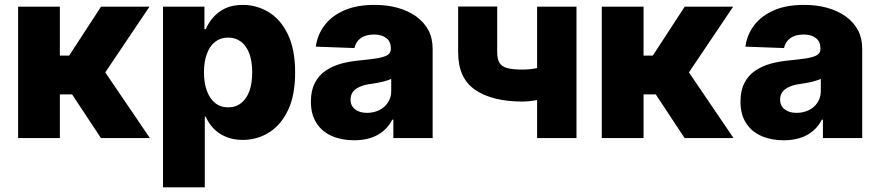

<svg xmlns="http://www.w3.org/2000/svg" viewBox="-20 -573 3650 797"><path d="M228.5 0H55.2V-545.4H228.5V-342.3H267.1L399.4 -545.4H600.6L417 -272.5L602.1 0H398.9L279.3 -181.2H228.5Z M830.1 204.6H656.7V-545.4H828.6V-452.1H834Q845.7 -478.5 864.3 -500Q885.3 -523.9 914.6 -538.1Q944.8 -552.7 988.3 -552.7Q1045.4 -552.7 1094.7 -522.9Q1145 -492.7 1174.8 -430.7Q1205.1 -367.7 1205.1 -272.5Q1205.1 -178.2 1176.3 -117.2Q1147 -54.7 1097.2 -23.4Q1047.9 7.8 987.3 7.8Q947.3 7.8 916 -5.9Q885.7 -19 865.2 -41Q845.7 -62 834 -88.4H830.1ZM826.7 -272.9Q826.7 -227.5 838.9 -195.8Q851.1 -162.6 873 -145.5Q895.5 -127.4 927.2 -127.4Q959 -127.4 981.4 -145.5Q1003.4 -162.6 1015.6 -195.8Q1026.9 -228.5 1026.9 -272.9Q1026.9 -316.4 1015.6 -349.1Q1003.9 -381.3 981.9 -398.9Q958.5 -417 927.2 -417Q895.5 -417 873 -399.4Q850.6 -382.3 838.9 -349.6Q826.7 -317.9 826.7 -272.9Z M1450.2 9.3Q1398.4 9.3 1357.9 -8.3Q1316.4 -26.4 1293.9 -62Q1270.5 -97.7 1270.5 -151.4Q1270.5 -196.3 1286.6 -228Q1302.7 -259.8 1330.6 -278.8Q1358.9 -298.3 1395.5 -308.6Q1431.2 -318.4 1473.6 -322.3Q1522.5 -327.1 1548.3 -331.5Q1577.1 -336.9 1589.8 -345.2Q1602.5 -354 1602.5 -370.6V-372.6Q1602.5 -399.9 1584 -414.6Q1564.9 -429.7 1533.2 -429.7Q1498.5 -429.7 1477.5 -414.6Q1457 -399.9 1451.2 -373.5L1291 -379.4Q1297.4 -428.7 1327.6 -468.3Q1356.9 -507.3 1409.7 -530.3Q1460.9 -552.7 1534.7 -552.7Q1587.9 -552.7 1630.9 -540.5Q1674.3 -528.3 1707.5 -504.9Q1740.2 -481 1758.3 -447.8Q1775.9 -414.1 1775.9 -370.6V0H1612.8V-76.2H1608.4Q1593.8 -47.9 1571.3 -29.3Q1548.3 -9.8 1518.6 -0.5Q1487.8 9.3 1450.2 9.3ZM1503.4 -104.5Q1530.8 -104.5 1554.2 -115.7Q1577.1 -127 1590.3 -147.5Q1604 -168 1604 -193.8V-245.6Q1596.2 -241.7 1585.9 -238.8Q1584 -238.3 1575.9 -235.8Q1567.9 -233.4 1563 -232.4Q1553.7 -230 1537.6 -227.5Q1519 -224.6 1512.2 -223.6Q1488.8 -220.2 1470.7 -211.4Q1453.1 -203.1 1444.3 -190.9Q1435.1 -176.8 1435.1 -159.7Q1435.1 -133.3 1454.6 -118.7Q1473.1 -104.5 1503.4 -104.5Z M2209.5 -545.4H2373V0H2209.5ZM2290 -313V-180.2Q2273.4 -172.4 2251.5 -166.5Q2230 -160.6 2198.7 -155.8Q2170.9 -151.4 2149.9 -151.4Q2023.9 -151.4 1953.1 -199.7Q1881.8 -247.6 1881.8 -356V-545.9H2043.9V-356Q2043.9 -328.6 2053.2 -312.5Q2062 -297.4 2085 -290.5Q2106.9 -284.2 2149.9 -284.2Q2181.6 -284.2 2215.3 -291.5Q2247.6 -297.9 2290 -313Z M2651.4 0H2478V-545.4H2651.4V-342.3H2689.9L2822.3 -545.4H3023.4L2839.8 -272.5L3024.9 0H2821.8L2702.1 -181.2H2651.4Z M3233.4 9.3Q3181.6 9.3 3141.1 -8.3Q3099.6 -26.4 3077.1 -62Q3053.7 -97.7 3053.7 -151.4Q3053.7 -196.3 3069.8 -228Q3085.9 -259.8 3113.8 -278.8Q3142.1 -298.3 3178.7 -308.6Q3214.4 -318.4 3256.8 -322.3Q3305.7 -327.1 3331.5 -331.5Q3360.4 -336.9 3373 -345.2Q3385.7 -354 3385.7 -370.6V-372.6Q3385.7 -399.9 3367.2 -414.6Q3348.1 -429.7 3316.4 -429.7Q3281.7 -429.7 3260.7 -414.6Q3240.2 -399.9 3234.4 -373.5L3074.2 -379.4Q3080.6 -428.7 3110.8 -468.3Q3140.1 -507.3 3192.9 -530.3Q3244.1 -552.7 3317.9 -552.7Q3371.1 -552.7 3414.1 -540.5Q3457.5 -528.3 3490.7 -504.9Q3523.4 -481 3541.5 -447.8Q3559.1 -414.1 3559.1 -370.6V0H3396V-76.2H3391.6Q3377 -47.9 3354.5 -29.3Q3331.5 -9.8 3301.8 -0.5Q3271 9.3 3233.4 9.3ZM3286.6 -104.5Q3314 -104.5 3337.4 -115.7Q3360.4 -127 3373.5 -147.5Q3387.2 -168 3387.2 -193.8V-245.6Q3379.4 -241.7 3369.1 -238.8Q3367.2 -238.3 3359.1 -235.8Q3351.1 -233.4 3346.2 -232.4Q3336.9 -230 3320.8 -227.5Q3302.2 -224.6 3295.4 -223.6Q3272 -220.2 3253.9 -211.4Q3236.3 -203.1 3227.5 -190.9Q3218.3 -176.8 3218.3 -159.7Q3218.3 -133.3 3237.8 -118.7Q3256.3 -104.5 3286.6 -104.5Z"/></svg>

Font: My Font
Style: Regular
Weight: 500
Designer: Rasmus Andersson
Foundry: rsms
Version: Version 0.001